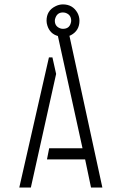

<svg xmlns="http://www.w3.org/2000/svg" viewBox="-20 -840 544 860"><path d="M66.4 0 199.2 -583H214.8L231.4 -508.8L118.2 0ZM190.4 -126 200.2 -175.8H349.6L239.3 -678.7Q204.1 -688.5 192.4 -724.6Q188.5 -736.3 188.5 -747.1Q188.5 -792 227.5 -811.5Q244.1 -820.3 261.7 -820.3Q305.7 -820.3 327.1 -782.2Q335.9 -765.6 335.9 -747.1Q335.9 -703.1 297.9 -682.6Q293.9 -680.7 291 -679.7L438.5 0H387.7L361.3 -126ZM225.6 -747.1Q225.6 -721.7 250 -712.9Q255.9 -710.9 261.7 -710.9Q290 -710.9 296.9 -736.3Q298.8 -742.2 298.8 -747.1Q298.8 -773.4 274.4 -782.2Q267.6 -784.2 261.7 -784.2Q237.3 -784.2 228.5 -760.7Q225.6 -753.9 225.6 -747.1Z"/></svg>

Font: Post No Bills Colombo
Style: Regular
Weight: 400
Designer: Kosala Senevirathne, Siva Puranthara, Lasantha Premarathna, Tharique Azeez
Foundry: Mooniak
Version: Version 1.220 ; ttfautohint (v1.6)